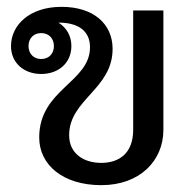

<svg xmlns="http://www.w3.org/2000/svg" viewBox="-20 -531 569 567"><path d="M101.7 -433.3C124.2 -433.3 139.2 -417.5 139.2 -395C139.2 -372.5 124.2 -356.7 101.7 -356.7C79.2 -356.7 64.2 -372.5 64.2 -395C64.2 -417.5 79.2 -433.3 101.7 -433.3ZM12.5 -395C12.5 -345 50.8 -312.5 101.7 -312.5C152.5 -312.5 190.8 -345 190.8 -395C190.8 -425.8 175.8 -450 152.5 -464.2H153.3C211.7 -464.2 245.8 -439.2 245.8 -391.7C245.8 -287.5 95.8 -267.5 95.8 -125C95.8 -44.2 165.8 15.8 279.2 15.8C393.3 15.8 462.5 -56.7 462.5 -147.5V-500H373.3V-147.5C373.3 -78.3 331.7 -50 279.2 -50C225.8 -50 184.2 -78.3 184.2 -131.7C184.2 -237.5 312.5 -267.5 312.5 -386.7C312.5 -460 256.7 -510.8 161.7 -510.8C65.8 -510.8 12.5 -455.8 12.5 -395Z"/></svg>

Font: Boon Medium
Style: Regular
Weight: 500
Designer: Sungsit Sawaiwan
Foundry: FontUni
Version: Version 2.0